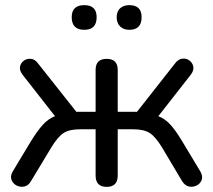

<svg xmlns="http://www.w3.org/2000/svg" viewBox="-20 -720 830 747"><path d="M483 -604Q461 -604 447.5 -617Q434 -630 434 -653Q434 -676 447.5 -688Q461 -700 483 -700Q531 -700 531 -653Q531 -604 483 -604ZM308 -604Q259 -604 259 -653Q259 -700 308 -700Q356 -700 356 -653Q356 -604 308 -604ZM395 7Q352 7 352 -37V-217H291Q250 -217 227.5 -202.5Q205 -188 180 -147L101 -16Q91 2 75 5.5Q59 9 45 2Q31 -5 25 -19.5Q19 -34 29 -52L100 -170Q126 -212 147 -235Q168 -258 194 -268L68 -429Q55 -446 58 -461Q61 -476 73.5 -484.5Q86 -493 101.5 -491Q117 -489 129 -472L277 -285H352V-448Q352 -491 395 -491Q438 -491 438 -448V-285H513L660 -472Q672 -489 688 -491.5Q704 -494 716.5 -485Q729 -476 732 -461Q735 -446 722 -429L596 -268Q622 -258 643 -235Q664 -212 689 -170L760 -52Q770 -34 764.5 -19.5Q759 -5 744.5 2Q730 9 714.5 5.5Q699 2 688 -16L610 -147Q585 -188 562.5 -202.5Q540 -217 499 -217H438V-37Q438 7 395 7Z"/></svg>

Font: Chiron GoRound TC N
Style: Regular
Weight: 350
Designer: Ryoko NISHIZUKA 西塚涼子 (kana, bopomofo & ideographs); Paul D. Hunt (Latin, Greek & Cyrillic); Sandoll Communications 산돌커뮤니
Foundry: Adobe
Version: Version 1.000;hotconv 1.1.1;makeotfexe 2.6.0